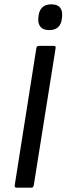

<svg xmlns="http://www.w3.org/2000/svg" viewBox="-20 -867 307 887"><path d="M57 0Q46 0 48 -11L148 -645Q150 -655 159 -655H228Q239 -655 237 -645L136 -11Q134 0 126 0ZM207 -728Q179 -728 167 -743Q155 -758 157 -782L158 -793Q161 -819 175.5 -833Q190 -847 217 -847Q245 -847 257 -832.5Q269 -818 267 -793L266 -782Q263 -755 248.5 -741.5Q234 -728 207 -728Z"/></svg>

Font: Sofia Sans Semi Condensed Medium
Style: Italic
Weight: 500
Italic angle: -9°
Version: Version 4.100